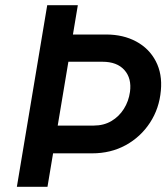

<svg xmlns="http://www.w3.org/2000/svg" viewBox="-20 -721 642 740"><path d="M174 -130 192 -237H341Q380 -237 409.5 -254.5Q439 -272 457.5 -301.5Q476 -331 481 -367Q488 -419 459.5 -451Q431 -483 375 -483H232L250 -588H389Q455 -588 505 -561Q555 -534 580.5 -485Q606 -436 600 -372Q594 -303 558 -248Q522 -193 464.5 -161.5Q407 -130 335 -130ZM45 -1 162 -701H280L163 -1Z"/></svg>

Font: Figtree SemiBold
Style: Italic
Weight: 600
Italic angle: -9.5°
Foundry: Erik Kennedy
Version: Version 2.001;gftools[0.9.30]